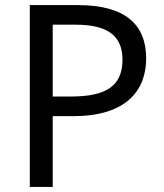

<svg xmlns="http://www.w3.org/2000/svg" viewBox="-20 -734 645 754"><path d="M286 -714H97V0H187V-278H269C483 -278 554 -386 554 -504C554 -637 473 -714 286 -714ZM278 -637C404 -637 461 -592 461 -500C461 -395 395 -355 259 -355H187V-637Z"/></svg>

Font: Noto Sans Bengali
Style: Regular
Weight: 400
Designer: Jelle Bosma - Monotype Design Team
Foundry: Monotype Imaging Inc.
Version: Version 2.003